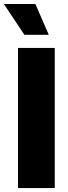

<svg xmlns="http://www.w3.org/2000/svg" viewBox="-43 -949 345 969"><path d="M233.4 -707H47.9V0H233.4ZM80.1 -773.4H203.1L135.7 -928.7H-23.4Z"/></svg>

Font: Pretendard Black
Style: Regular
Weight: 900
Designer: Base glyphs from Inter by Rasmus Andersson; Hangeul glyphs from Noto Sans CJK(Source Han Sans) by Jang Soo-young and Kan
Foundry: Kil Hyung-jin
Version: Version 1.309;Glyphs 3.2 (3225)